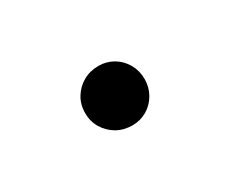

<svg xmlns="http://www.w3.org/2000/svg" viewBox="-34 -427 268 224"><g transform="rotate(-30 100.0 -315.0)"><path d="M101 -275Q89.5 -275 80.2 -280.2Q71 -285.5 65.5 -294.5Q60 -303.5 60 -315Q60 -326.5 65.5 -335.5Q71 -344.5 80.2 -349.8Q89.5 -355 101 -355Q111.5 -355 120.5 -349.8Q129.5 -344.5 134.8 -335.2Q140 -326 140 -315Q140 -304 134.8 -294.8Q129.5 -285.5 120.5 -280.2Q111.5 -275 101 -275Z"/></g></svg>

Font: Hauora
Style: Regular
Weight: 400
Designer: Wayne Shih
Foundry: WCYS
Version: Version 1.001